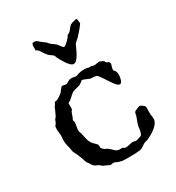

<svg xmlns="http://www.w3.org/2000/svg" viewBox="-166 -783 820 893"><g transform="rotate(-30 244.0 -337.0)"><path d="M191.4 -8.8Q186 -8.8 183.6 -8.1Q181.2 -7.3 174.3 -6.3L140.6 -21.5L126 -33.2L108.4 -41.5Q103.5 -44.9 100.3 -48.8Q97.2 -52.7 94.7 -57.1Q92.3 -61.5 89.4 -65.9Q86.4 -70.3 82.5 -74.7Q81.5 -76.7 79.6 -83Q77.6 -89.4 75.2 -96.2Q72.8 -103 70.3 -109.1Q67.9 -115.2 66.9 -117.7Q66.9 -119.1 64.7 -123.5Q62.5 -127.9 60.1 -132.8Q57.6 -137.7 55.4 -142.1Q53.2 -146.5 52.7 -147.9Q51.8 -148.9 51 -155.5Q50.3 -162.1 49.3 -166.5Q45.9 -178.7 43.5 -191.2Q41 -203.6 41 -216.3L42.5 -236.8Q42.5 -244.6 42.2 -248.5Q42 -252.4 41 -258.8Q40 -262.2 40 -265.6Q40 -269 40 -272.9Q40 -276.9 40 -281.2Q40 -285.6 41 -291Q41.5 -291.5 43 -293.2Q44.4 -294.9 45.9 -297.1Q47.4 -299.3 48.6 -301Q49.8 -302.7 50.3 -303.7Q50.8 -303.7 51.5 -305.9Q52.2 -308.1 53.2 -310.5Q54.2 -313 54.9 -315.2Q55.7 -317.4 56.2 -317.9Q56.2 -319.3 60.3 -323.2Q64.5 -327.1 66.9 -332.5Q67.4 -334 69.8 -339.1Q72.3 -344.2 75 -350.1Q77.6 -356 79.8 -361.1Q82 -366.2 82.5 -367.7Q82.5 -368.2 83 -368.9Q83.5 -369.6 84 -370.6Q84.5 -371.6 85.4 -373L85.9 -373.5Q85.9 -373.5 86.9 -374.5L88.4 -376Q88.9 -378.4 92.3 -383.5Q95.7 -388.7 95.7 -390.6Q106.9 -390.6 116.9 -396.7Q127 -402.8 138.2 -411.6Q139.2 -412.1 141.6 -415.3Q144 -418.5 146.7 -421.9Q149.4 -425.3 151.9 -428.5Q154.3 -431.6 154.8 -432.6Q155.8 -433.1 158.2 -435.5L160.6 -438Q163.1 -438 167 -437.5Q170.9 -437 181.2 -434.6Q185.1 -434.6 188.7 -436.5Q192.4 -438.5 196.5 -440.9Q200.7 -443.4 205.6 -445.3Q210.4 -447.3 216.8 -447.3Q218.8 -447.3 221.9 -447.3Q225.1 -447.3 226.1 -446.3Q226.6 -446.3 228.8 -445.8Q231 -445.3 233.4 -445.1Q235.8 -444.8 237.8 -444.3Q239.7 -443.8 240.2 -443.8Q240.7 -443.8 243.7 -444.6Q246.6 -445.3 249.8 -446.3Q252.9 -447.3 255.6 -448.2Q258.3 -449.2 258.8 -449.7Q268.6 -452.1 274.7 -452.6Q280.8 -453.1 291 -453.1Q293.5 -453.1 299.1 -452.6Q304.7 -452.1 305.2 -452.1Q306.6 -451.2 308.1 -450.7Q311 -449.7 311 -449.7H328.1Q329.1 -449.7 331.1 -448.5Q333 -447.3 334 -446.3H346.7Q347.7 -446.8 351.1 -447.3Q354.5 -447.8 358.4 -448.2Q362.3 -448.7 365.5 -449.2Q368.7 -449.7 369.6 -449.7Q369.6 -449.2 371.8 -448.2Q374 -447.3 377 -445.8Q379.9 -444.3 382.8 -443.1Q385.7 -441.9 387.2 -441.4Q387.2 -440.4 388.4 -439.5Q389.6 -438.5 390.6 -438Q390.6 -437 392.8 -433.1Q395 -429.2 395.5 -429.2Q398.9 -428.7 403.8 -426Q408.7 -423.3 411.1 -417Q411.1 -409.2 408.2 -403.3Q407.2 -398.9 405.8 -394Q404.3 -389.2 404.3 -382.3Q405.3 -381.3 408.9 -376.5Q412.6 -371.6 413.6 -370.1Q415.5 -365.7 416.3 -360.6Q417 -355.5 417 -350.1Q417 -346.2 416 -339.4Q415 -332.5 413.1 -325.9Q411.1 -319.3 407.5 -314.5Q403.8 -309.6 398.9 -309.6Q393.6 -309.6 387.5 -314.9Q381.3 -320.3 375 -328.9Q368.7 -337.4 361.8 -347.9Q355 -358.4 348.6 -368.2Q342.3 -377.9 336.4 -385.7Q330.6 -393.6 325.7 -397.5Q323.7 -398.4 315.7 -399.7Q307.6 -400.9 299.3 -400.9Q293.5 -400.9 287.8 -403.3Q282.2 -405.8 276.6 -408.2Q271 -410.6 265.4 -412.8Q259.8 -415 253.9 -415L242.7 -405.8Q237.8 -401.9 231.4 -399.7Q225.1 -397.5 218.3 -396Q211.4 -394.5 205.1 -392.8Q198.7 -391.1 193.8 -388.7Q181.6 -380.4 171.6 -370.1Q161.6 -359.9 147.9 -353.5V-321.3Q140.6 -313 138.4 -306.2Q136.2 -299.3 132.3 -288.6Q131.8 -287.6 130.9 -285.4Q129.9 -283.2 128.7 -280.8Q127.4 -278.3 126.7 -276.4Q126 -274.4 126 -273.9Q126 -272.9 127.4 -268.1Q128.9 -263.2 129.4 -262.2L123.5 -222.7Q123.5 -215.8 125.5 -210.9Q127.4 -206.1 129.4 -200.7Q133.3 -184.1 136.2 -168.9Q139.2 -153.8 149.9 -139.6Q150.4 -138.7 153.6 -135.5Q156.7 -132.3 160.4 -128.7Q164.1 -125 167.2 -121.8Q170.4 -118.7 170.9 -117.7Q171.4 -117.2 171.6 -114.5Q171.9 -111.8 172.4 -108.4Q172.9 -105 173.1 -101.8Q173.3 -98.6 173.3 -97.7Q174.3 -96.2 178.7 -92Q183.1 -87.9 185.5 -85.4Q185.5 -85.4 188.2 -84.2Q190.9 -83 193.8 -81.8Q196.8 -80.6 199.2 -79.1Q201.7 -77.6 202.1 -77.1Q207 -73.7 211.7 -69.1Q216.3 -64.5 220.9 -60.1Q225.6 -55.7 230.7 -52.2Q235.8 -48.8 242.7 -48.3H261.2L273.4 -41.5H281.7L315.4 -48.3L334 -44.4Q341.8 -46.9 349.9 -49.1Q357.9 -51.3 363.8 -54.2Q364.3 -54.2 366.5 -58.1Q368.7 -62 373 -77.1Q373 -78.1 373.5 -81.1Q374 -84 374.3 -87.4Q374.5 -90.8 375 -93.8Q375.5 -96.7 375.5 -97.7Q377.9 -108.9 382.3 -119.9Q386.7 -130.9 390.6 -142.1Q392.6 -148.9 393.1 -153.3Q393.6 -157.7 395 -160.9Q396.5 -164.1 399.9 -166.3Q403.3 -168.5 410.2 -170.9Q410.6 -171.4 413.1 -172.4Q415.5 -173.3 418.2 -174.3Q420.9 -175.3 423.1 -176Q425.3 -176.8 426.3 -176.8H426.8Q429.7 -176.8 434.1 -174.6Q438.5 -172.4 442.4 -169.4Q446.3 -166.5 449.2 -163.1Q452.1 -159.7 452.1 -156.7V-112.8Q454.1 -109.4 454.3 -105Q454.6 -100.6 454.6 -92.3Q454.6 -80.1 446.3 -68.8Q438 -57.6 426.3 -48.6Q414.6 -39.6 401.4 -32.5Q388.2 -25.4 378.9 -21.5Q377.9 -20.5 372.8 -19.8Q367.7 -19 367.2 -19Q357.4 -15.1 348.4 -8.1Q339.4 -1 328.1 2.4Q327.1 2.4 323.2 2.9Q319.3 3.4 314.2 3.7Q309.1 3.9 304.2 4.4Q299.3 4.9 296.9 4.9Q295.4 4.9 290.8 4.9Q286.1 4.9 280.5 5.1Q274.9 5.4 269 5.4Q263.2 5.4 259.8 5.4Q257.3 5.4 253.2 5.4Q249 5.4 244.9 5.1Q240.7 4.9 237.8 4.9Q234.9 4.9 234.4 4.9Q224.6 2.9 215.6 0.5Q206.5 -2 198.7 -6.8ZM172.9 -603.5Q167.5 -607.9 164.1 -613.3Q160.6 -618.7 157.5 -624.3Q154.3 -629.9 149.9 -634.5Q145.5 -639.2 138.2 -642.1V-663.6Q138.2 -667.5 138.9 -671.1Q139.6 -674.8 144.5 -680.2H156.2Q160.6 -679.2 163.6 -677.5Q166.5 -675.8 169.4 -673.3Q172.4 -670.9 175.8 -667.7Q179.2 -664.6 184.6 -660.6L202.1 -647.5Q206.5 -641.1 210.9 -637Q215.3 -632.8 219.2 -630.1Q223.1 -627.4 225.8 -625.7Q228.5 -624 229.5 -622.6Q234.4 -620.1 238.8 -615Q243.2 -609.9 247.3 -604.2Q251.5 -598.6 254.9 -594.5Q258.3 -590.3 261.7 -590.3Q265.6 -590.3 272.5 -595.7Q279.3 -601.1 285.9 -607.7Q292.5 -614.3 297.4 -620.6Q302.2 -627 302.2 -629.4Q314 -634.3 319.1 -639.9Q324.2 -645.5 327.9 -650.6Q331.5 -655.8 335.9 -660.6Q340.3 -665.5 350.6 -668.9Q352.1 -668.9 355.2 -669.9Q358.4 -670.9 362.1 -671.9Q365.7 -672.9 369.1 -673.8Q372.6 -674.8 375 -674.8Q376.5 -674.3 377.4 -670.4Q378.4 -666.5 379.2 -661.6Q379.9 -656.7 380.1 -652.8Q380.4 -648.9 380.4 -648.4Q380.4 -647 375.2 -640.4Q370.1 -633.8 363.8 -626Q357.4 -618.2 351.3 -611.3Q345.2 -604.5 343.3 -603.5Q343.3 -601.1 338.6 -597.2Q334 -593.3 328.4 -588.4Q322.8 -583.5 317.6 -578.1Q312.5 -572.8 311.5 -566.9Q307.6 -559.6 302.5 -548.1Q297.4 -536.6 290.8 -525.6Q284.2 -514.6 276.6 -506.8Q269 -499 260.3 -499Q252.9 -499 244.4 -507.3Q235.8 -515.6 228.3 -526.9Q220.7 -538.1 214.6 -549.3Q208.5 -560.5 205.6 -566.9L202.1 -577.1Q200.7 -579.1 195.8 -582.5Q190.9 -585.9 185.8 -589.6Q180.7 -593.3 176.8 -596.9Q172.9 -600.6 172.9 -603.5Z"/></g></svg>

Font: IM FELL English SC
Style: Regular
Weight: 400
Designer: Igino Marini
Foundry: Igino Marini
Version: 3.00